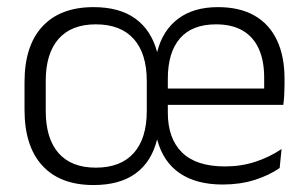

<svg xmlns="http://www.w3.org/2000/svg" viewBox="-20 -520 883 552"><path d="M249 12Q153 12 101.8 -43.8Q50.5 -99.5 50.5 -204.5V-284Q50.5 -388.5 102 -444Q153.5 -499.5 249 -499.5Q324 -499.5 369.5 -466.2Q415 -433 431.5 -371H432Q447.5 -432.5 492 -466Q536.5 -499.5 606.5 -499.5Q669.5 -499.5 712 -475Q754.5 -450.5 776.2 -404.5Q798 -358.5 798 -294V-276.5Q798 -262 797.2 -247.5Q796.5 -233 794.5 -218.5H739Q739.5 -240.5 739.5 -260.2Q739.5 -280 739.5 -296.5Q739.5 -345.5 724 -379.8Q708.5 -414 677.8 -432Q647 -450 601 -450Q532.5 -450 497.5 -409.8Q462.5 -369.5 462.5 -293.5V-243.5V-235.5V-196Q462.5 -122 503.2 -81.8Q544 -41.5 627 -41.5Q673 -41.5 713.8 -54.8Q754.5 -68 789.5 -91.5L784 -37Q753 -15.5 711.5 -2.5Q670 10.5 620 10.5Q544.5 10.5 496.8 -22Q449 -54.5 432 -118.5H431.5Q415.5 -54.5 369.8 -21.2Q324 12 249 12ZM433.5 -218.5V-265.5H781V-218.5ZM255.5 -38Q327 -38 364.5 -80Q402 -122 402 -201V-287Q402 -366 364.5 -408Q327 -450 255.5 -450Q185 -450 148.2 -408Q111.5 -366 111.5 -287.5V-201Q111.5 -122 148.2 -80Q185 -38 255.5 -38Z"/></svg>

Font: Anek Odia Light
Style: Regular
Weight: 300
Designer: Yesha Goshar & Mahesh Sahu (Odia), Yesha Goshar (Latin)
Foundry: Ek Type
Version: Version 1.003